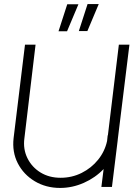

<svg xmlns="http://www.w3.org/2000/svg" viewBox="-20 -920 657 945"><path d="M510 -254H511L565 -700H617L560 -237Q559 -232 559 -227L531 0H479L490 -88Q449 -45 392.5 -20Q336 5 276 5Q206 5 151 -28Q96 -61 67.5 -116.5Q39 -172 47 -241L103 -700H155L100 -239Q93 -186 115 -141.5Q137 -97 179.5 -71Q222 -45 278 -45Q334 -45 382 -69Q430 -93 463 -134Q496 -175 507 -226ZM368 -767 411 -900H466L410 -767ZM268 -766 311 -899H366L310 -766Z"/></svg>

Font: Kulim Park ExtraLight
Style: Italic
Weight: 275
Italic angle: -8°
Designer: Noponies / Dale Sattler
Foundry: Noponies
Version: Version 1.000; ttfautohint (v1.8.3)